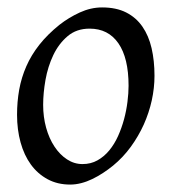

<svg xmlns="http://www.w3.org/2000/svg" viewBox="-20 -477 467 517"><path d="M326.2 -246.1Q326.2 -320.8 298.8 -360.4Q271.5 -399.9 221.2 -399.9Q186 -399.9 162.1 -379.6Q138.2 -359.4 123.5 -328.6Q108.9 -297.9 102.5 -262Q96.2 -226.1 96.2 -194.8Q96.2 -162.1 104.2 -133.1Q112.3 -104 126.7 -82.3Q141.1 -60.5 160.4 -47.9Q179.7 -35.2 202.1 -35.2Q224.6 -35.2 242.4 -45.2Q260.3 -55.2 274.2 -72Q288.1 -88.9 297.9 -110.6Q307.6 -132.3 314 -155.8Q320.3 -179.2 323.2 -202.6Q326.2 -226.1 326.2 -246.1ZM396 -272.9Q396 -240.2 388.7 -206.8Q381.3 -173.3 367.2 -141.8Q353 -110.4 332.3 -81.8Q311.5 -53.2 284.2 -30.8Q271.5 -20.5 257.3 -11.2Q243.2 -2 228.5 5.1Q213.9 12.2 198.7 16.1Q183.6 20 168.9 20Q134.8 20 108.2 5.6Q81.5 -8.8 63.2 -33.9Q44.9 -59.1 35.4 -93.5Q25.9 -127.9 25.9 -168Q25.9 -203.1 31.7 -235.6Q37.6 -268.1 50.8 -298.3Q64 -328.6 85.9 -356.4Q107.9 -384.3 140.1 -410.2Q165 -429.7 194.8 -443.4Q224.6 -457 254.9 -457Q293 -457 319.8 -443.4Q346.7 -429.7 363.5 -405.3Q380.4 -380.9 388.2 -347.2Q396 -313.5 396 -272.9Z"/></svg>

Font: Gentium
Style: Italic
Weight: 400
Italic angle: -7°
Designer: J. Victor Gaultney
Version: Version 1.02; 2005; OFL release